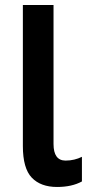

<svg xmlns="http://www.w3.org/2000/svg" viewBox="-20 -734 356 764"><path d="M207 10Q142 10 106.5 -27Q71 -64 71 -153V-714H193V-161Q193 -95 241 -95Q259 -95 275.5 -99Q292 -103 306 -110V-12Q266 10 207 10Z"/></svg>

Font: Noto Sans Condensed SemiBold
Style: Regular
Weight: 600
Width: 3
Designer: Monotype Design Team
Foundry: Monotype Imaging Inc.
Version: Version 2.013; ttfautohint (v1.8.4.7-5d5b)